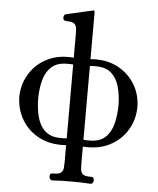

<svg xmlns="http://www.w3.org/2000/svg" viewBox="-61 -781 855 1041"><g transform="rotate(5 366.5 -260.5)"><path d="M262 208Q255 208 250.5 201.5Q246 195 246 188Q247 173 253.5 171.5Q260 170 269 170Q297 170 307.5 160.5Q318 151 319.5 135Q321 119 321 102V11Q239 17 177 -14Q115 -45 80.5 -102.5Q46 -160 45 -232Q48 -302 83 -357Q118 -412 179 -442Q240 -472 321 -465V-591Q321 -609 319.5 -624.5Q318 -640 307.5 -649.5Q297 -659 269 -659Q261 -659 253.5 -661.5Q246 -664 246 -679Q246 -694 262 -697L403 -729Q412 -731 412 -722V-465Q493 -472 554 -442Q615 -412 650.5 -357Q686 -302 688 -232Q688 -160 653 -102.5Q618 -45 556.5 -14Q495 17 412 11V102Q412 119 413.5 135Q415 151 425.5 160.5Q436 170 464 170Q473 170 479.5 171.5Q486 173 487 188Q487 195 483 201.5Q479 208 471 208Q442 206 417.5 205.5Q393 205 366 205Q339 205 315 205.5Q291 206 262 208ZM287 -25Q295 -25 303 -25Q311 -25 321 -26V-428Q311 -429 303 -429Q295 -429 287 -429Q235 -429 205 -403Q175 -377 162 -332.5Q149 -288 148 -232Q148 -174 160.5 -127Q173 -80 203.5 -52.5Q234 -25 287 -25ZM446 -25Q500 -25 530 -52.5Q560 -80 572.5 -127Q585 -174 585 -232Q584 -288 571 -332.5Q558 -377 528 -403Q498 -429 446 -429Q438 -429 430 -429Q422 -429 412 -428V-26Q422 -25 430 -25Q438 -25 446 -25Z"/></g></svg>

Font: Alice
Style: Regular
Weight: 400
Designer: Ksenia Yerulevich
Foundry: Cyreal (http://www.cyreal.org/)
Version: Version 2.003; ttfautohint (v1.8.3)